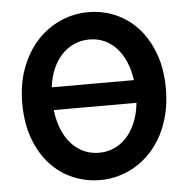

<svg xmlns="http://www.w3.org/2000/svg" viewBox="-52 -777 837 841"><g transform="rotate(-5 366.0 -356.5)"><path d="M540 -411.1Q533.7 -457 517.8 -493.2Q502 -529.3 478.8 -554.2Q455.6 -579.1 425.8 -592.3Q396 -605.5 361.3 -605.5Q325.2 -605.5 294.4 -592Q263.7 -578.6 239.7 -553.5Q215.8 -528.3 200 -492.2Q184.1 -456.1 178.7 -411.1ZM178.7 -311Q184.6 -263.7 200 -225.8Q215.3 -188 239.3 -161.6Q263.2 -135.3 293.9 -121.3Q324.7 -107.4 361.3 -107.4Q396 -107.4 427 -121.1Q458 -134.8 481.9 -160.9Q505.9 -187 521.7 -224.9Q537.6 -262.7 542.5 -311ZM676.3 -361.3Q676.3 -302.7 664.1 -252.2Q651.9 -201.7 630.4 -160.2Q608.9 -118.7 579.1 -86.7Q549.3 -54.7 513.7 -32.7Q478 -10.7 438 0.7Q397.9 12.2 356.4 12.2Q293.5 12.2 236.6 -11.7Q179.7 -35.6 137 -82Q94.2 -128.4 69.1 -196Q43.9 -263.7 43.9 -351.6Q43.9 -439.5 70.6 -508.8Q97.2 -578.1 141.8 -626.2Q186.5 -674.3 244.6 -699.7Q302.7 -725.1 366.2 -725.1Q428.7 -725.1 484.9 -701.2Q541 -677.2 583.5 -630.9Q626 -584.5 651.1 -516.8Q676.3 -449.2 676.3 -361.3Z"/></g></svg>

Font: Andika New Basic
Style: Bold
Weight: 700
Designer: Victor Gaultney, Annie Olsen, Pablo Ugerman
Foundry: SIL International
Version: Version 5.500; ttfautohint (v1.8.3)